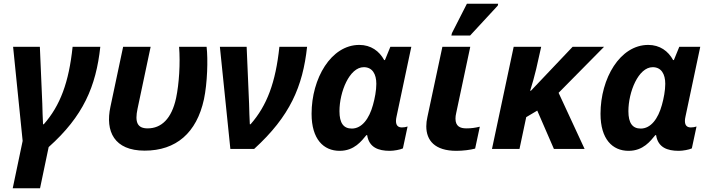

<svg xmlns="http://www.w3.org/2000/svg" viewBox="-20 -796 3800 1026"><path d="M48 210H194L240 -10C425 -175 493 -334 516 -546H368C348 -356 302 -232 214 -132H210C208 -159 207 -213 206 -243L193 -546H50L101 -43Z M753 9C921 9 1031 -86 1070 -266C1088 -351 1092 -479 1084 -546H937C944 -458 937 -348 921 -272C897 -161 842 -110 769 -110C713 -110 700 -144 715 -215L785 -546H638L570 -225C542 -94 590 9 753 9Z M1211 0H1338C1530 -175 1598 -334 1621 -546H1473C1453 -356 1407 -232 1319 -132H1315C1313 -159 1312 -213 1311 -243L1298 -546H1155Z M1795 10C1874 10 1912 -43 1938 -74H1942C1952 -8 2002 10 2063 10C2085 10 2118 4 2133 -3L2158 -120C2150 -117 2138 -115 2128 -115C2106 -115 2096 -127 2096 -150C2096 -157 2097 -164 2099 -173L2178 -546H2066L2037 -475H2033C2007 -523 1962 -556 1900 -556C1749 -556 1645 -377 1645 -188C1645 -52 1709 10 1795 10ZM1860 -109C1816 -109 1794 -138 1794 -202C1794 -304 1847 -437 1924 -437C1970 -437 1991 -400 1991 -348C1991 -313 1983 -270 1973 -235C1953 -162 1914 -109 1860 -109Z M2392 -606H2492L2640 -766L2642 -776H2475L2395 -619ZM2419 10C2453 10 2494 5 2519 -2L2544 -119C2519 -113 2499 -110 2472 -110C2439 -110 2414 -121 2414 -162C2414 -171 2415 -181 2418 -193L2493 -546H2344L2264 -171C2260 -154 2258 -137 2258 -121C2258 -46 2303 10 2419 10Z M2609 0H2756L2792 -170L2851 -205L2940 0H3104L2965 -300L3208 -546H3040L2817 -311H2813C2824 -346 2837 -391 2845 -426L2872 -546H2725Z M3339 10C3418 10 3456 -43 3482 -74H3486C3496 -8 3546 10 3607 10C3629 10 3662 4 3677 -3L3702 -120C3694 -117 3682 -115 3672 -115C3650 -115 3640 -127 3640 -150C3640 -157 3641 -164 3643 -173L3722 -546H3610L3581 -475H3577C3551 -523 3506 -556 3444 -556C3293 -556 3189 -377 3189 -188C3189 -52 3253 10 3339 10ZM3404 -109C3360 -109 3338 -138 3338 -202C3338 -304 3391 -437 3468 -437C3514 -437 3535 -400 3535 -348C3535 -313 3527 -270 3517 -235C3497 -162 3458 -109 3404 -109Z"/></svg>

Font: Noto Sans
Style: Bold Italic
Weight: 700
Italic angle: -12°
Designer: Monotype Design Team
Foundry: Monotype Imaging Inc.
Version: Version 2.013